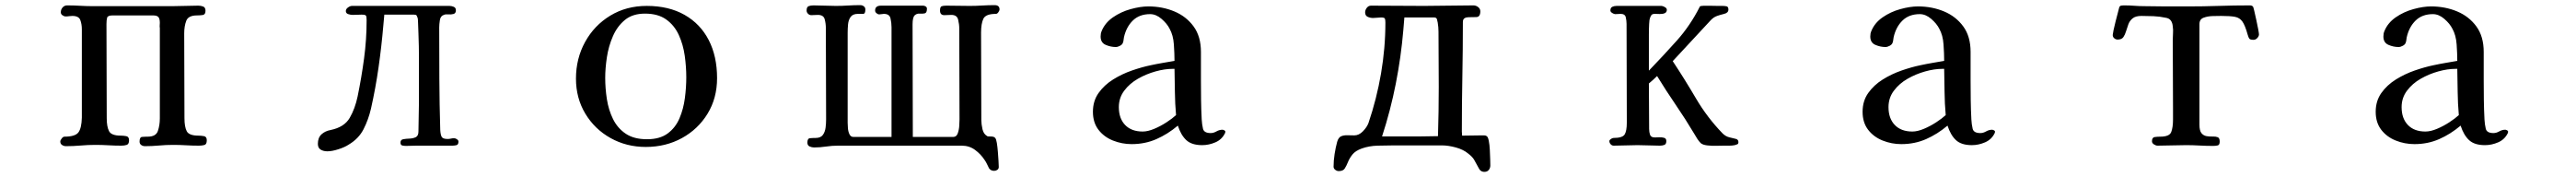

<svg xmlns="http://www.w3.org/2000/svg" viewBox="-20 -565 10040 689"><path d="M786 -19Q786 -3 776.5 -0.5Q767 2 755 2Q730 2 705 0.5Q680 -1 655 -1Q627 -1 599.5 1.5Q572 4 545 4Q537 4 530.5 -0.5Q524 -5 524 -14Q524 -31 533.5 -32Q543 -33 556 -33Q588 -33 595.5 -55.5Q603 -78 603 -104V-456Q602 -461 602.5 -466.5Q603 -472 603 -476Q603 -492 597.5 -498.5Q592 -505 576 -505H419Q400 -505 397.5 -496Q395 -487 395 -471Q395 -380 395.5 -288.5Q396 -197 396 -105Q396 -72 405 -54.5Q414 -37 451 -37Q461 -37 472 -35Q483 -33 483 -19Q483 -4 474 -1Q465 2 453 2Q428 2 402.5 0.5Q377 -1 352 -1Q323 -1 294.5 1.5Q266 4 237 4Q229 4 222 -0.5Q215 -5 215 -14Q215 -19 220.5 -26Q226 -33 231 -33Q273 -33 285.5 -49.5Q298 -66 299 -107V-451Q299 -471 293 -487Q287 -503 262 -503Q255 -503 249 -502Q243 -501 236 -501Q230 -501 223.5 -505.5Q217 -510 217 -517Q217 -528 224 -536Q231 -544 242 -544Q267 -544 292.5 -542.5Q318 -541 343 -541H650Q676 -541 701.5 -542Q727 -543 753 -543Q763 -543 772 -539.5Q781 -536 781 -523Q781 -508 770 -506.5Q759 -505 748 -505Q714 -505 706 -484Q698 -463 698 -435Q698 -353 698.5 -270.5Q699 -188 699 -105Q699 -71 708 -54Q717 -37 754 -37Q764 -37 775 -35Q786 -33 786 -19Z M1767 -14Q1767 -2 1759.5 0Q1752 2 1743 2H1602Q1592 2 1582.5 2.5Q1573 3 1563 3Q1556 3 1548.5 1.5Q1541 0 1541 -10Q1541 -21 1551.5 -23Q1562 -25 1576 -25.5Q1590 -26 1600.5 -31Q1611 -36 1611 -53Q1611 -82 1612 -110.5Q1613 -139 1613 -167V-315Q1613 -321 1613 -340.5Q1613 -360 1612.5 -385.5Q1612 -411 1611 -435.5Q1610 -460 1609.5 -476.5Q1609 -493 1608 -495Q1606 -501 1604 -504.5Q1602 -508 1594 -508H1478Q1477 -497 1476 -486Q1475 -475 1474 -464Q1467 -383 1455.5 -302.5Q1444 -222 1426 -142Q1416 -99 1397 -62Q1378 -25 1339 -2Q1324 8 1299 16Q1274 24 1256 24Q1241 24 1230 17.5Q1219 11 1219 -5Q1219 -29 1233 -42Q1247 -55 1269 -59Q1322 -70 1343 -106Q1364 -142 1374 -190Q1389 -263 1399 -337Q1409 -411 1409 -486Q1409 -500 1406.5 -504Q1404 -508 1389 -508Q1381 -508 1372 -507.5Q1363 -507 1354 -507Q1347 -507 1337.5 -510Q1328 -513 1328 -522Q1328 -530 1336.5 -536Q1345 -542 1352 -542H1732Q1740 -542 1748.5 -538.5Q1757 -535 1757 -525Q1757 -513 1747.5 -510.5Q1738 -508 1727 -509Q1716 -510 1710 -507Q1697 -503 1694.5 -486.5Q1692 -470 1692 -458Q1692 -358 1692.5 -258.5Q1693 -159 1696 -59Q1697 -41 1701.5 -32.5Q1706 -24 1725 -24Q1731 -24 1737.5 -25.5Q1744 -27 1750 -27Q1755 -27 1761 -23Q1767 -19 1767 -14Z M2655 -264Q2655 -305 2649 -348Q2643 -391 2626 -428.5Q2609 -466 2577 -489Q2545 -512 2494 -512Q2446 -512 2416 -487.5Q2386 -463 2369 -424Q2352 -385 2345.5 -342Q2339 -299 2339 -262Q2339 -221 2345.5 -179Q2352 -137 2369.5 -101.5Q2387 -66 2419 -44.5Q2451 -23 2502 -23Q2552 -23 2582.5 -45.5Q2613 -68 2628.5 -104.5Q2644 -141 2649.5 -183Q2655 -225 2655 -264ZM2775 -261Q2775 -183 2738 -122.5Q2701 -62 2638 -27.5Q2575 7 2497 7Q2422 7 2360 -27.5Q2298 -62 2261.5 -122.5Q2225 -183 2225 -259Q2225 -337 2260.5 -401.5Q2296 -466 2358.5 -504Q2421 -542 2501 -542Q2587 -542 2648.5 -507Q2710 -472 2742.5 -409Q2775 -346 2775 -261Z M3876 -528Q3876 -524 3871.5 -517.5Q3867 -511 3862 -511Q3822 -511 3813 -492Q3804 -473 3804 -438Q3804 -353 3804.5 -268Q3805 -183 3805 -98Q3805 -82 3809.5 -62Q3814 -42 3830 -34Q3836 -34 3845.5 -33.5Q3855 -33 3859 -28Q3863 -24 3865.5 -8.5Q3868 7 3869.5 26Q3871 45 3872 61.5Q3873 78 3873 85Q3873 92 3867.5 96Q3862 100 3855 100Q3842 100 3835 90Q3831 82 3827 73.5Q3823 65 3818 58Q3803 35 3780.5 18.5Q3758 2 3729 2H3246Q3223 2 3199.5 5.5Q3176 9 3153 9Q3144 9 3135.5 5Q3127 1 3127 -10Q3127 -26 3137 -27Q3147 -28 3159 -28Q3179 -28 3187.5 -40Q3196 -52 3198 -68.5Q3200 -85 3200 -100Q3200 -189 3199.5 -278Q3199 -367 3199 -456Q3199 -473 3194.5 -490Q3190 -507 3168 -507Q3161 -507 3155 -506.5Q3149 -506 3142 -506Q3135 -506 3129.5 -511.5Q3124 -517 3124 -524Q3124 -538 3132 -541Q3140 -544 3151 -544Q3173 -544 3194.5 -543Q3216 -542 3238 -542Q3262 -542 3285.5 -543.5Q3309 -545 3333 -545Q3341 -545 3347 -540.5Q3353 -536 3353 -528Q3353 -511 3344.5 -511Q3336 -511 3324 -511Q3304 -511 3295.5 -499Q3287 -487 3285.5 -470Q3284 -453 3284 -438V-87Q3284 -80 3285 -66.5Q3286 -53 3291 -42.5Q3296 -32 3306 -32H3455V-459Q3455 -476 3451 -493.5Q3447 -511 3425 -511Q3421 -511 3416.5 -510Q3412 -509 3407 -509Q3402 -509 3396.5 -513.5Q3391 -518 3391 -524Q3391 -543 3414 -543H3578Q3583 -543 3588 -540Q3593 -537 3593 -531Q3593 -515 3584.5 -513Q3576 -511 3565 -512Q3554 -513 3545.5 -505.5Q3537 -498 3537 -470Q3537 -361 3537.5 -251.5Q3538 -142 3538 -32H3696Q3708 -32 3713 -45.5Q3718 -59 3719 -75.5Q3720 -92 3720 -100Q3720 -189 3719.5 -277.5Q3719 -366 3719 -454Q3719 -471 3714.5 -489Q3710 -507 3688 -507Q3681 -507 3674.5 -506.5Q3668 -506 3661 -506Q3644 -506 3644 -524Q3644 -538 3650 -540.5Q3656 -543 3669 -543Q3692 -543 3715 -542.5Q3738 -542 3760 -542Q3784 -542 3808.5 -543.5Q3833 -545 3857 -545Q3876 -545 3876 -528Z M4564 -117Q4560 -162 4559.5 -207Q4559 -252 4558 -297H4551Q4520 -297 4484 -287Q4448 -277 4415.5 -258.5Q4383 -240 4362 -212Q4341 -184 4341 -148Q4341 -104 4365.5 -78.5Q4390 -53 4434 -53Q4454 -53 4479 -63.5Q4504 -74 4527 -89Q4550 -104 4564 -117ZM4756 -53Q4756 -49 4755 -47Q4743 -22 4717.5 -11Q4692 0 4666 0Q4625 0 4604 -19.5Q4583 -39 4571 -76Q4532 -43 4487.5 -23.5Q4443 -4 4391 -4Q4353 -4 4318 -18Q4283 -32 4261.5 -60Q4240 -88 4240 -130Q4240 -172 4262 -203Q4284 -234 4318.5 -255.5Q4353 -277 4392 -290.5Q4431 -304 4465 -311Q4488 -316 4511.5 -320Q4535 -324 4558 -328Q4558 -356 4555.5 -392Q4553 -428 4539 -453Q4529 -473 4507.5 -491.5Q4486 -510 4463 -510Q4421 -510 4395.5 -485Q4370 -460 4361 -420Q4360 -416 4359.5 -410Q4359 -404 4357 -399Q4355 -392 4346 -387Q4337 -382 4329 -382Q4309 -382 4289.5 -390.5Q4270 -399 4270 -423Q4270 -435 4274 -444Q4287 -476 4318 -497.5Q4349 -519 4387 -529.5Q4425 -540 4456 -540Q4511 -540 4557.5 -520.5Q4604 -501 4632.5 -462Q4661 -423 4661 -363Q4661 -336 4661 -308.5Q4661 -281 4661 -254Q4661 -215 4661.5 -176.5Q4662 -138 4664 -100Q4665 -81 4669 -64Q4673 -47 4699 -47Q4710 -47 4721.5 -53.5Q4733 -60 4745 -60Q4747 -60 4751.5 -58Q4756 -56 4756 -53Z M5588 -227Q5588 -281 5587.5 -335Q5587 -389 5587 -442Q5587 -459 5584 -477Q5583 -483 5581 -490Q5579 -497 5570 -497H5454Q5453 -485 5452 -473Q5451 -461 5450 -449Q5441 -343 5420.5 -239Q5400 -135 5367 -34H5519Q5536 -34 5552.5 -34.5Q5569 -35 5585 -35Q5588 -131 5588 -227ZM5789 79Q5789 89 5783 96.5Q5777 104 5766 104Q5750 104 5743 88Q5733 70 5726.5 58Q5720 46 5703 33Q5684 17 5654.5 9Q5625 1 5601 1H5411Q5383 1 5349.5 2Q5316 3 5288 13Q5263 22 5251.5 36.5Q5240 51 5234 66Q5228 81 5221.5 91Q5215 101 5198 101Q5191 101 5184.5 96Q5178 91 5178 84Q5178 60 5182 34.5Q5186 9 5192 -13Q5197 -30 5207.5 -34.5Q5218 -39 5232 -38.5Q5246 -38 5259 -38Q5277 -38 5292.5 -54Q5308 -70 5314 -86Q5346 -180 5363 -279Q5380 -378 5380 -477Q5380 -488 5378 -492.5Q5376 -497 5363 -497Q5356 -497 5348 -496Q5340 -495 5332 -495Q5321 -495 5311 -499.5Q5301 -504 5301 -517Q5301 -526 5307.5 -534.5Q5314 -543 5324 -543Q5376 -543 5427.5 -542.5Q5479 -542 5531 -542Q5579 -542 5627 -543Q5675 -544 5723 -544Q5733 -544 5741.5 -537.5Q5750 -531 5750 -521Q5750 -499 5734.5 -498.5Q5719 -498 5704 -498Q5695 -498 5688.5 -494Q5682 -490 5682 -479Q5682 -373 5680 -266.5Q5678 -160 5678 -53Q5678 -49 5678.5 -45.5Q5679 -42 5679 -37Q5698 -37 5716.5 -37.5Q5735 -38 5754 -38Q5759 -38 5765 -38Q5771 -38 5775 -35Q5780 -32 5783 -17Q5786 -2 5787 18Q5788 38 5788.5 55Q5789 72 5789 79Z M6756 -12Q6756 -5 6752 -3.5Q6748 -2 6742 0Q6732 2 6721 2Q6710 2 6699 2Q6689 2 6670.5 2.5Q6652 3 6634.5 1Q6617 -1 6609 -8Q6602 -15 6595.5 -25Q6589 -35 6584 -44Q6550 -101 6512 -156.5Q6474 -212 6439 -269Q6424 -254 6407 -240Q6407 -196 6407.5 -151.5Q6408 -107 6408 -63Q6408 -51 6411.5 -40.5Q6415 -30 6430 -30Q6436 -30 6447 -30.5Q6458 -31 6466.5 -28.5Q6475 -26 6475 -16Q6475 -4 6467.5 -1Q6460 2 6450 2Q6428 2 6406.5 1Q6385 0 6363 0Q6340 0 6316.5 1Q6293 2 6270 2Q6263 2 6258 -3.5Q6253 -9 6253 -16Q6253 -20 6259 -24Q6265 -28 6269 -28Q6304 -28 6312.5 -41.5Q6321 -55 6321 -88Q6321 -184 6320.5 -280Q6320 -376 6320 -472Q6320 -484 6317 -497.5Q6314 -511 6297 -511Q6292 -511 6286.5 -510.5Q6281 -510 6276 -510Q6271 -510 6264 -514.5Q6257 -519 6257 -524Q6257 -535 6264.5 -538.5Q6272 -542 6281 -542H6456Q6461 -542 6469 -537.5Q6477 -533 6477 -527Q6477 -517 6468.5 -513.5Q6460 -510 6449 -510.5Q6438 -511 6431 -511Q6421 -511 6417.5 -507Q6414 -503 6411 -494Q6409 -490 6408 -471.5Q6407 -453 6407 -430.5Q6407 -408 6407 -388.5Q6407 -369 6407 -362V-290Q6463 -348 6515.5 -406.5Q6568 -465 6605 -538Q6605 -538 6605.5 -538.5Q6606 -539 6606 -540Q6608 -542 6620 -542.5Q6632 -543 6647.5 -542.5Q6663 -542 6676.5 -542Q6690 -542 6694 -542Q6702 -542 6709.5 -540.5Q6717 -539 6717 -528Q6717 -515 6700.5 -511Q6684 -507 6673 -503Q6658 -498 6645 -483L6500 -327Q6547 -256 6590.5 -182Q6634 -108 6694 -46Q6706 -34 6720.5 -30.5Q6735 -27 6745.5 -24.5Q6756 -22 6756 -12Z M7564 -117Q7560 -162 7559.5 -207Q7559 -252 7558 -297H7551Q7520 -297 7484 -287Q7448 -277 7415.5 -258.5Q7383 -240 7362 -212Q7341 -184 7341 -148Q7341 -104 7365.5 -78.5Q7390 -53 7434 -53Q7454 -53 7479 -63.5Q7504 -74 7527 -89Q7550 -104 7564 -117ZM7756 -53Q7756 -49 7755 -47Q7743 -22 7717.5 -11Q7692 0 7666 0Q7625 0 7604 -19.5Q7583 -39 7571 -76Q7532 -43 7487.5 -23.5Q7443 -4 7391 -4Q7353 -4 7318 -18Q7283 -32 7261.5 -60Q7240 -88 7240 -130Q7240 -172 7262 -203Q7284 -234 7318.5 -255.5Q7353 -277 7392 -290.5Q7431 -304 7465 -311Q7488 -316 7511.5 -320Q7535 -324 7558 -328Q7558 -356 7555.5 -392Q7553 -428 7539 -453Q7529 -473 7507.5 -491.5Q7486 -510 7463 -510Q7421 -510 7395.5 -485Q7370 -460 7361 -420Q7360 -416 7359.5 -410Q7359 -404 7357 -399Q7355 -392 7346 -387Q7337 -382 7329 -382Q7309 -382 7289.5 -390.5Q7270 -399 7270 -423Q7270 -435 7274 -444Q7287 -476 7318 -497.5Q7349 -519 7387 -529.5Q7425 -540 7456 -540Q7511 -540 7557.5 -520.5Q7604 -501 7632.5 -462Q7661 -423 7661 -363Q7661 -336 7661 -308.5Q7661 -281 7661 -254Q7661 -215 7661.5 -176.5Q7662 -138 7664 -100Q7665 -81 7669 -64Q7673 -47 7699 -47Q7710 -47 7721.5 -53.5Q7733 -60 7745 -60Q7747 -60 7751.5 -58Q7756 -56 7756 -53Z M8785 -431Q8785 -424 8778.5 -417Q8772 -410 8764 -410Q8751 -410 8747.5 -414.5Q8744 -419 8741 -430Q8731 -466 8720.5 -481Q8710 -496 8691.5 -499.5Q8673 -503 8638 -503Q8626 -503 8605.5 -502.5Q8585 -502 8569 -496Q8553 -490 8553 -471V-80Q8553 -56 8561 -46.5Q8569 -37 8581 -35Q8593 -33 8604.5 -33.5Q8616 -34 8624 -31Q8632 -28 8632 -14Q8632 -1 8624.5 1Q8617 3 8606 3Q8580 3 8553.5 1.5Q8527 0 8501 0Q8473 0 8445.5 1Q8418 2 8390 2Q8383 2 8375.5 -3Q8368 -8 8368 -15Q8368 -30 8378.5 -31.5Q8389 -33 8400 -33Q8436 -33 8443 -51Q8450 -69 8450 -100V-139Q8450 -207 8449.5 -274.5Q8449 -342 8449 -409Q8449 -423 8450 -436Q8451 -449 8449 -462Q8448 -476 8441.5 -485Q8435 -494 8421 -496Q8398 -501 8374 -502Q8350 -503 8327 -503Q8304 -503 8292.5 -493.5Q8281 -484 8276 -470.5Q8271 -457 8267 -443.5Q8263 -430 8256.5 -420.5Q8250 -411 8234 -411Q8227 -411 8221 -416Q8215 -421 8215 -429Q8215 -432 8218 -447Q8221 -462 8226 -481Q8231 -500 8235 -515.5Q8239 -531 8240 -535Q8242 -542 8247.5 -543Q8253 -544 8260 -544Q8280 -544 8299.5 -542.5Q8319 -541 8339 -541Q8381 -540 8423 -540Q8465 -540 8507 -540Q8568 -540 8628 -542Q8688 -544 8749 -544Q8757 -544 8761 -540Q8763 -539 8766.5 -523.5Q8770 -508 8774.5 -488Q8779 -468 8782 -451.5Q8785 -435 8785 -431Z M9564 -117Q9560 -162 9559.5 -207Q9559 -252 9558 -297H9551Q9520 -297 9484 -287Q9448 -277 9415.5 -258.5Q9383 -240 9362 -212Q9341 -184 9341 -148Q9341 -104 9365.5 -78.5Q9390 -53 9434 -53Q9454 -53 9479 -63.5Q9504 -74 9527 -89Q9550 -104 9564 -117ZM9756 -53Q9756 -49 9755 -47Q9743 -22 9717.5 -11Q9692 0 9666 0Q9625 0 9604 -19.5Q9583 -39 9571 -76Q9532 -43 9487.5 -23.5Q9443 -4 9391 -4Q9353 -4 9318 -18Q9283 -32 9261.5 -60Q9240 -88 9240 -130Q9240 -172 9262 -203Q9284 -234 9318.5 -255.5Q9353 -277 9392 -290.5Q9431 -304 9465 -311Q9488 -316 9511.5 -320Q9535 -324 9558 -328Q9558 -356 9555.5 -392Q9553 -428 9539 -453Q9529 -473 9507.5 -491.5Q9486 -510 9463 -510Q9421 -510 9395.5 -485Q9370 -460 9361 -420Q9360 -416 9359.5 -410Q9359 -404 9357 -399Q9355 -392 9346 -387Q9337 -382 9329 -382Q9309 -382 9289.5 -390.5Q9270 -399 9270 -423Q9270 -435 9274 -444Q9287 -476 9318 -497.5Q9349 -519 9387 -529.5Q9425 -540 9456 -540Q9511 -540 9557.5 -520.5Q9604 -501 9632.5 -462Q9661 -423 9661 -363Q9661 -336 9661 -308.5Q9661 -281 9661 -254Q9661 -215 9661.5 -176.5Q9662 -138 9664 -100Q9665 -81 9669 -64Q9673 -47 9699 -47Q9710 -47 9721.5 -53.5Q9733 -60 9745 -60Q9747 -60 9751.5 -58Q9756 -56 9756 -53Z"/></svg>

Font: Kaisei Decol Medium
Style: Regular
Weight: 500
Designer: Font-Kai, 金井和夫
Foundry: KAZUO KANAI
Version: Version 5.003